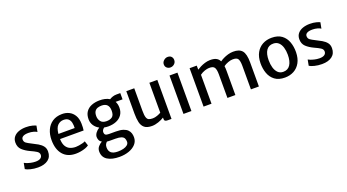

<svg xmlns="http://www.w3.org/2000/svg" viewBox="-67 -1581 4725 2612"><g transform="rotate(-20 2295.0 -275.0)"><path d="M52 -33 68 -118Q75.5 -112.5 99.2 -103.2Q123 -94 156.2 -86.2Q189.5 -78.5 225 -78Q273 -77.5 298 -94.5Q323 -111.5 323 -142Q323 -174.5 290.2 -195Q257.5 -215.5 207 -238Q139.5 -269 97 -309Q54.5 -349 55 -417Q56 -466.5 83.8 -499.2Q111.5 -532 157.5 -548Q203.5 -564 260 -564Q312.5 -564 352 -553.2Q391.5 -542.5 404 -535L387 -448Q373.5 -459.5 339 -469.2Q304.5 -479 266 -479Q215 -479 189 -464.2Q163 -449.5 162 -423Q161.5 -386.5 187.2 -368.5Q213 -350.5 249 -333Q300.5 -308 342 -283.8Q383.5 -259.5 407.8 -228.2Q432 -197 432 -151Q432 -73 378.5 -32.5Q325 8 232 8Q174.5 8 123.5 -5Q72.5 -18 52 -33Z M779 8Q659 8 594 -68Q529 -144 529 -279Q529 -360 557.8 -424Q586.5 -488 642.8 -525.5Q699 -563 781 -564Q837 -565 883.5 -542Q930 -519 958.5 -471.8Q987 -424.5 989 -353Q989 -321.5 988.5 -296.8Q988 -272 984 -253H643Q643 -249.5 643 -246Q646 -183 668.5 -146.5Q691 -110 727.5 -94.5Q764 -79 809 -79Q828 -79 855.5 -83.2Q883 -87.5 908.8 -94.2Q934.5 -101 948 -109L970 -43Q951.5 -28 919.8 -16.5Q888 -5 851 1.5Q814 8 779 8ZM775 -482Q726.5 -482 690.5 -447.8Q654.5 -413.5 645.5 -326H881Q883.5 -366 876.2 -401.8Q869 -437.5 845.2 -459.8Q821.5 -482 775 -482Z M1319.5 -190Q1289 -190 1261 -196Q1247 -186.5 1237 -172Q1227 -157.5 1227 -142Q1227 -111.5 1241.8 -100.8Q1256.5 -90 1291 -90H1391Q1455.5 -90 1496 -76.5Q1536.5 -63 1558.5 -40.2Q1580.5 -17.5 1588.8 10.2Q1597 38 1597 67Q1597 125 1559.5 166.5Q1522 208 1459.8 230Q1397.5 252 1323 252Q1213 252 1149 211.5Q1085 171 1085 88Q1085 47 1110.8 18Q1136.5 -11 1165.5 -26.5Q1138.5 -41.5 1129.2 -64.2Q1120 -87 1120 -109Q1120 -137 1141.2 -166.5Q1162.5 -196 1197.5 -217.5Q1152.5 -241 1125.8 -281.2Q1099 -321.5 1099 -373Q1099 -438 1128 -480Q1157 -522 1207.5 -542.5Q1258 -563 1321.5 -564Q1363.5 -565 1401.5 -556.5Q1439.5 -548 1469 -529.5Q1485.5 -541 1512.8 -550.8Q1540 -560.5 1570.5 -560.5H1626.5V-470H1526.5Q1548 -431 1548 -379Q1548 -318 1518.5 -275.8Q1489 -233.5 1437.5 -211.8Q1386 -190 1319.5 -190ZM1322.5 -265Q1374 -265 1404.5 -288.2Q1435 -311.5 1435 -375.5Q1435 -488 1328 -488Q1297 -488 1270.5 -479Q1244 -470 1228 -446Q1212 -422 1212 -377.5Q1212 -332 1238.2 -298.5Q1264.5 -265 1322.5 -265ZM1198 72Q1198 121.5 1227.8 148.8Q1257.5 176 1327 176Q1370 176 1406.5 166.8Q1443 157.5 1465 138.8Q1487 120 1487 92Q1487 62.5 1476.2 42Q1465.5 21.5 1436.2 10.8Q1407 0 1351 0H1296Q1277 0 1260.8 -0.5Q1244.5 -1 1230.5 -2.5Q1218 8.5 1208 25.5Q1198 42.5 1198 72Z M1881.5 8Q1809 8 1772.8 -22Q1736.5 -52 1724.5 -105.8Q1712.5 -159.5 1712.5 -231V-557H1827.5V-232Q1827.5 -166 1837.8 -135Q1848 -104 1869.8 -95Q1891.5 -86 1926.5 -86Q1957.5 -86 1993 -99Q2028.5 -112 2046.5 -124V-557H2161.5V8H2108.5Q2085.5 8 2072 1.2Q2058.5 -5.5 2058.5 -33V-48.5Q2024.5 -26.5 1975.2 -9.2Q1926 8 1881.5 8Z M2337.5 0V-556H2452.5V0ZM2388.5 -654.5Q2359.5 -654.5 2337.8 -673Q2316 -691.5 2316 -723.5Q2316 -756 2342.2 -779.2Q2368.5 -802.5 2399 -802.5Q2434.5 -802.5 2452.5 -782.5Q2470.5 -762.5 2470.5 -733.5Q2470.5 -699 2445.8 -676.8Q2421 -654.5 2388.5 -654.5Z M2628.5 0V-556H2732L2732.5 -497Q2753 -511 2783.8 -526.5Q2814.5 -542 2850.5 -553Q2886.5 -564 2922.5 -565Q2976 -566.5 3011 -550.5Q3046 -534.5 3064.5 -496.5Q3085 -512 3116.5 -527.5Q3148 -543 3185 -553.8Q3222 -564.5 3259.5 -565Q3349 -566.5 3389.2 -519Q3429.5 -471.5 3429.5 -349V0H3314V-341.5Q3314 -410 3296.2 -440.5Q3278.5 -471 3216.5 -468.5Q3187.5 -468 3150.8 -454.5Q3114 -441 3085 -420Q3089 -389 3089 -348.5V0H2974V-341.5Q2974 -410 2955.2 -440.5Q2936.5 -471 2875.5 -468.5Q2849.5 -468 2812.8 -455.8Q2776 -443.5 2743.5 -419V0Z M3806 8Q3715.5 8 3660.8 -33.5Q3606 -75 3581.5 -142.8Q3557 -210.5 3558 -290Q3559.5 -379.5 3593.5 -440.5Q3627.5 -501.5 3685.5 -532.8Q3743.5 -564 3816 -564Q3907 -564 3961.8 -522.8Q4016.5 -481.5 4040.8 -413.8Q4065 -346 4064 -267Q4062.5 -177.5 4028.8 -116.2Q3995 -55 3937.2 -23.5Q3879.5 8 3806 8ZM3809 -73.5Q3877.5 -72.5 3912.2 -125.2Q3947 -178 3947 -271.5Q3947 -329.5 3933 -376.8Q3919 -424 3889.2 -452.5Q3859.5 -481 3813 -481.5Q3745 -483 3710.5 -432.5Q3676 -382 3676 -288.5Q3676 -230.5 3690 -182Q3704 -133.5 3733.5 -104Q3763 -74.5 3809 -73.5Z M4162.5 -33 4178.5 -118Q4186 -112.5 4209.8 -103.2Q4233.5 -94 4266.8 -86.2Q4300 -78.5 4335.5 -78Q4383.5 -77.5 4408.5 -94.5Q4433.5 -111.5 4433.5 -142Q4433.5 -174.5 4400.8 -195Q4368 -215.5 4317.5 -238Q4250 -269 4207.5 -309Q4165 -349 4165.5 -417Q4166.5 -466.5 4194.2 -499.2Q4222 -532 4268 -548Q4314 -564 4370.5 -564Q4423 -564 4462.5 -553.2Q4502 -542.5 4514.5 -535L4497.5 -448Q4484 -459.5 4449.5 -469.2Q4415 -479 4376.5 -479Q4325.5 -479 4299.5 -464.2Q4273.5 -449.5 4272.5 -423Q4272 -386.5 4297.8 -368.5Q4323.5 -350.5 4359.5 -333Q4411 -308 4452.5 -283.8Q4494 -259.5 4518.2 -228.2Q4542.5 -197 4542.5 -151Q4542.5 -73 4489 -32.5Q4435.5 8 4342.5 8Q4285 8 4234 -5Q4183 -18 4162.5 -33Z"/></g></svg>

Font: Merriweather Sans
Style: Regular
Weight: 400
Designer: Eben Sorkin
Foundry: Eben Sorkin
Version: Version 1.008; ttfautohint (v1.7.19-72a1) -l 8 -r 50 -G 200 